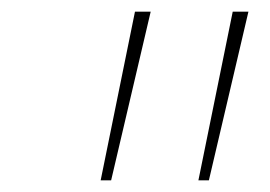

<svg xmlns="http://www.w3.org/2000/svg" viewBox="-20 -678 464 330"><path d="M153 -368 212 -658H239L171 -368ZM321 -368 380 -658H407L339 -368Z"/></svg>

Font: Ysabeau Office Thin
Style: Italic
Weight: 250
Italic angle: -12°
Designer: Christian Thalmann (Catharsis Fonts)
Version: Version 2.001;gftools[0.9.30]; featfreeze: tnum,lnum,ss02